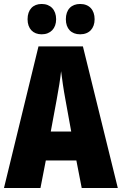

<svg xmlns="http://www.w3.org/2000/svg" viewBox="-20 -948 614 968"><path d="M119 -851C119 -803 147 -775 190 -775C235 -775 263 -805 263 -851C263 -898 235 -928 190 -928C147 -928 119 -900 119 -851ZM312 -851C312 -804 339 -775 384 -775C430 -775 457 -805 457 -851C457 -898 430 -928 384 -928C340 -928 312 -900 312 -851ZM392 0H574L398 -714H174L0 0H184L211 -139H365ZM310 -445 339 -285H236L266 -447C276 -500 284 -551 288 -589C293 -549 300 -498 310 -445Z"/></svg>

Font: Noto Sans Thai ExtCond Blk
Style: Regular
Weight: 900
Width: 2
Designer: Monotype Design Team
Foundry: Monotype Imaging Inc.
Version: Version 2.002